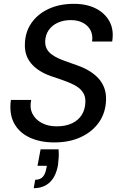

<svg xmlns="http://www.w3.org/2000/svg" viewBox="-20 -732 629 1003"><path d="M264 12Q189 12 134 -14Q79 -40 53 -89.5Q27 -139 37 -210H143Q134 -170 149 -139Q164 -108 197.5 -90Q231 -72 276 -72Q323 -72 356.5 -88Q390 -104 407.5 -132.5Q425 -161 426 -198Q427 -224 417.5 -242Q408 -260 390.5 -273.5Q373 -287 349.5 -297Q326 -307 299 -316.5Q272 -326 244 -335Q176 -360 142 -401.5Q108 -443 110 -500Q111 -564 144 -611.5Q177 -659 234 -685.5Q291 -712 366 -712Q433 -712 481 -687.5Q529 -663 552.5 -619Q576 -575 566 -515H461Q466 -547 453.5 -572.5Q441 -598 414 -612.5Q387 -627 350 -627Q311 -627 281 -613Q251 -599 234 -574Q217 -549 216 -515Q216 -493 224 -477.5Q232 -462 247 -450Q262 -438 283.5 -428Q305 -418 330.5 -409.5Q356 -401 385 -390Q417 -379 444.5 -362.5Q472 -346 492.5 -324.5Q513 -303 524 -274.5Q535 -246 534 -210Q532 -144 498 -94.5Q464 -45 404 -16.5Q344 12 264 12ZM156 251 164 207Q190 207 203.5 192Q217 177 222 148L225 134H176L192 48H286Q288 70 286.5 91Q285 112 283 130Q272 191 239.5 221Q207 251 156 251Z"/></svg>

Font: DM Sans 18pt Medium
Style: Italic
Weight: 500
Italic angle: -10°
Designer: Colophon Foundry, Jonny Pinhorn
Foundry: Colophon Foundry
Version: Version 4.004;gftools[0.9.30]